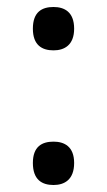

<svg xmlns="http://www.w3.org/2000/svg" viewBox="-20 -522 306 549"><path d="M133 -378C164 -378 192 -393 192 -440C192 -488 164 -502 133 -502C100 -502 74 -488 74 -440C74 -393 100 -378 133 -378ZM133 7C164 7 192 -8 192 -56C192 -103 164 -117 133 -117C100 -117 74 -103 74 -56C74 -8 100 7 133 7Z"/></svg>

Font: Noto Serif Armenian
Style: Regular
Weight: 400
Designer: Monotype Design Team
Foundry: Monotype Imaging Inc.
Version: Version 1.901